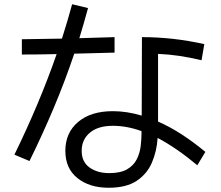

<svg xmlns="http://www.w3.org/2000/svg" viewBox="-20 -839 1040 905"><path d="M119 -80 48 -110Q108 -233 157.5 -351Q207 -469 247 -584Q206 -583 165 -582.5Q124 -582 83 -582V-654Q130 -655 177.5 -655.5Q225 -656 272 -657Q298 -738 320 -819L395 -801Q376 -731 354 -659Q395 -660 437 -661.5Q479 -663 520 -664V-591Q473 -590 425 -588.5Q377 -587 330 -586Q287 -458 234 -332Q181 -206 119 -80ZM948 -123 910 -60Q861 -101 814.5 -133Q768 -165 723 -189Q719 -126 696 -72.5Q673 -19 624 13.5Q575 46 492 46Q402 46 345 0.5Q288 -45 288 -128Q288 -213 348 -264Q408 -315 512 -315Q578 -315 648 -294L649 -664Q796 -664 943 -631L930 -555Q876 -568 825.5 -575.5Q775 -583 725 -585V-266Q782 -241 838 -204.5Q894 -168 948 -123ZM365 -128Q365 -76 402 -49.5Q439 -23 495 -23Q548 -23 579 -41Q610 -59 624.5 -88Q639 -117 643 -149.5Q647 -182 647 -212V-221Q578 -246 512 -246Q442 -246 403.5 -213.5Q365 -181 365 -128Z"/></svg>

Font: Murecho
Style: Regular
Weight: 400
Designer: Neil Summerour
Foundry: Positype
Version: Version 1.010; ttfautohint (v1.8.3)